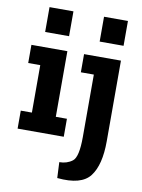

<svg xmlns="http://www.w3.org/2000/svg" viewBox="-96 -730 756 1020"><g transform="rotate(10 282.0 -220.5)"><path d="M87 -531V-665H216V-531ZM381 -531V-665H510V-531ZM281 0H32V-97H92V-353H27V-451H221V-97H281ZM510 -16Q510 112 463 173.5Q416 235 285 222L281 137Q322 137 351.5 114.5Q381 92 381 -16V-353H311V-451H510Z"/></g></svg>

Font: Zilla Slab Bold
Style: Bold
Weight: 700
Designer: Typotheque.com
Foundry: Typotheque type foundry
Version: Version 1.1; 2017; ttfautohint (v1.6)